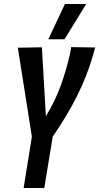

<svg xmlns="http://www.w3.org/2000/svg" viewBox="-20 -938 495 958"><path d="M98 0 139 -256 69 -700 189 -702 209 -358Q255 -434 282.5 -509.5Q310 -585 329 -668Q333 -686 335 -703L455 -701Q452 -692 449.5 -682.5Q447 -673 445 -664Q412 -553 363.5 -457Q315 -361 243 -256L201 0ZM221 -742 304 -918H410L302 -742Z"/></svg>

Font: Georama Condensed SemiBold
Style: Italic
Weight: 600
Width: 3
Italic angle: -9°
Designer: Jean-Baptiste Levee
Foundry: Production Type
Version: Version 1.000